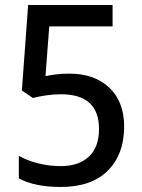

<svg xmlns="http://www.w3.org/2000/svg" viewBox="-20 -734 564 764"><path d="M256 -441Q356 -441 415 -385Q474 -329 474 -231Q474 -120 409 -55Q344 10 222 10Q119 10 55 -24V-114Q88 -95 132 -84Q176 -73 222 -73Q293 -73 333.5 -110.5Q374 -148 374 -221Q374 -359 222 -359Q194 -359 163.5 -354.5Q133 -350 111 -344L67 -374L92 -714H428V-629H176L161 -431Q179 -435 203 -438Q227 -441 256 -441Z"/></svg>

Font: Noto Sans Sinhala SemiCondensed Medium
Style: Regular
Weight: 500
Width: 4
Designer: Jelle Bosma - Monotype Design Team
Foundry: Monotype Imaging Inc.
Version: Version 2.006; ttfautohint (v1.8.4.7-5d5b)